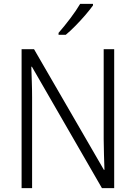

<svg xmlns="http://www.w3.org/2000/svg" viewBox="-20 -967 698 987"><path d="M567 0H504L144 -624H141Q142 -587 143.5 -548Q145 -509 145 -466V0H91V-714H155L514 -94H517Q516 -128 514.5 -171.5Q513 -215 513 -251V-714H567ZM458 -939Q443 -918 419 -890Q395 -862 368 -834.5Q341 -807 318 -788H281V-798Q310 -831 341 -872Q372 -913 392 -947H458Z"/></svg>

Font: Noto Sans Lao UI SemCond Light
Style: Regular
Weight: 300
Width: 4
Designer: Monotype Design Team
Foundry: Monotype Imaging Inc.
Version: Version 2.000; ttfautohint (v1.8.4.7-5d5b)